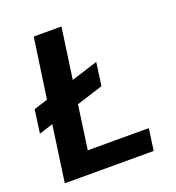

<svg xmlns="http://www.w3.org/2000/svg" viewBox="-128 -802 828 905"><g transform="rotate(-20 286.0 -350.0)"><path d="M43 0 83 -282 13 -260 29 -377 99 -399 142 -700H281L245 -445L378 -487L362 -371L229 -329L198 -109H504L489 0Z"/></g></svg>

Font: Host Grotesk ExtraBold
Style: Italic
Weight: 800
Italic angle: -8°
Designer: Doğukan Karapınar
Foundry: Element Type
Version: Version 1.003; ttfautohint (v1.8.4.7-5d5b)